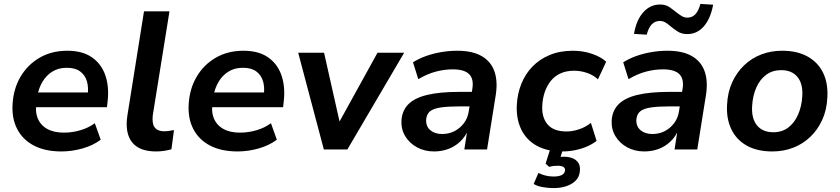

<svg xmlns="http://www.w3.org/2000/svg" viewBox="-20 -763 4287 980"><path d="M294 10Q211 10 154 -19.5Q97 -49 68.5 -103Q40 -157 44 -229Q48 -308 84 -370Q120 -432 181.5 -468Q243 -504 324 -504Q402 -504 450.5 -469.5Q499 -435 518.5 -376Q538 -317 529 -243L526 -216H144L155 -291H444L427 -274Q433 -317 423.5 -348.5Q414 -380 389 -398.5Q364 -417 321 -417Q278 -417 247 -397.5Q216 -378 197 -346Q178 -314 171 -275L167 -247Q158 -196 172 -160.5Q186 -125 220 -105.5Q254 -86 306 -86Q348 -86 389.5 -98Q431 -110 464 -134L494 -50Q456 -21 402 -5.5Q348 10 294 10Z M776 10Q691 10 654 -37Q617 -84 630 -172L715 -705H845L760 -176Q757 -148 761.5 -130Q766 -112 780.5 -102.5Q795 -93 818 -93Q831 -93 843 -95Q855 -97 868 -99L855 -1Q837 4 817.5 7Q798 10 776 10Z M1193 10Q1110 10 1053 -19.5Q996 -49 967.5 -103Q939 -157 943 -229Q947 -308 983 -370Q1019 -432 1080.5 -468Q1142 -504 1223 -504Q1301 -504 1349.5 -469.5Q1398 -435 1417.5 -376Q1437 -317 1428 -243L1425 -216H1043L1054 -291H1343L1326 -274Q1332 -317 1322.5 -348.5Q1313 -380 1288 -398.5Q1263 -417 1220 -417Q1177 -417 1146 -397.5Q1115 -378 1096 -346Q1077 -314 1070 -275L1066 -247Q1057 -196 1071 -160.5Q1085 -125 1119 -105.5Q1153 -86 1205 -86Q1247 -86 1288.5 -98Q1330 -110 1363 -134L1393 -50Q1355 -21 1301 -5.5Q1247 10 1193 10Z M1633 0 1502 -494H1634L1718 -121H1701L1907 -494H2043L1753 0Z M2196 10Q2147 10 2108.5 -11Q2070 -32 2048.5 -67.5Q2027 -103 2029 -147Q2032 -198 2064 -230.5Q2096 -263 2160 -278.5Q2224 -294 2323 -294H2402L2391 -220H2326Q2267 -220 2229.5 -214.5Q2192 -209 2174.5 -194.5Q2157 -180 2155 -151Q2154 -117 2177 -98Q2200 -79 2237 -79Q2271 -79 2299.5 -93.5Q2328 -108 2348 -134.5Q2368 -161 2373 -197L2391 -310Q2399 -360 2374.5 -384.5Q2350 -409 2291 -409Q2248 -409 2204.5 -397.5Q2161 -386 2115 -359L2088 -445Q2118 -464 2154.5 -477Q2191 -490 2232 -497Q2273 -504 2314 -504Q2391 -504 2438 -477Q2485 -450 2503 -400.5Q2521 -351 2511 -282L2466 0H2350L2366 -103H2371Q2356 -66 2329 -40.5Q2302 -15 2268 -2.5Q2234 10 2196 10Z M2851 10Q2771 10 2718 -20Q2665 -50 2639.5 -104.5Q2614 -159 2618 -229Q2621 -285 2641 -335Q2661 -385 2697 -422.5Q2733 -460 2785 -482Q2837 -504 2905 -504Q2955 -504 3001 -488.5Q3047 -473 3074 -448L3032 -358Q3010 -379 2977.5 -390.5Q2945 -402 2910 -402Q2870 -402 2840 -388Q2810 -374 2790.5 -349Q2771 -324 2760.5 -293Q2750 -262 2748 -226Q2744 -165 2774.5 -128.5Q2805 -92 2872 -92Q2902 -92 2935.5 -103Q2969 -114 2996 -136L3025 -44Q3005 -28 2976.5 -15.5Q2948 -3 2915.5 3.5Q2883 10 2851 10ZM2806 197Q2777 197 2749.5 192Q2722 187 2704 176L2728 120Q2745 128 2764 133Q2783 138 2806 138Q2833 138 2848 130Q2863 122 2864 106Q2865 95 2855.5 89Q2846 83 2828 83Q2819 83 2807.5 84Q2796 85 2783 89L2765 72L2794 -20H2859L2835 58L2806 45Q2818 41 2831.5 39Q2845 37 2858 37Q2883 37 2902 44.5Q2921 52 2931.5 67.5Q2942 83 2940 107Q2938 150 2900 173.5Q2862 197 2806 197Z M3269 10Q3220 10 3181.5 -11Q3143 -32 3121.5 -67.5Q3100 -103 3102 -147Q3105 -198 3137 -230.5Q3169 -263 3233 -278.5Q3297 -294 3396 -294H3475L3464 -220H3399Q3340 -220 3302.5 -214.5Q3265 -209 3247.5 -194.5Q3230 -180 3228 -151Q3227 -117 3250 -98Q3273 -79 3310 -79Q3344 -79 3372.5 -93.5Q3401 -108 3421 -134.5Q3441 -161 3446 -197L3464 -310Q3472 -360 3447.5 -384.5Q3423 -409 3364 -409Q3321 -409 3277.5 -397.5Q3234 -386 3188 -359L3161 -445Q3191 -464 3227.5 -477Q3264 -490 3305 -497Q3346 -504 3387 -504Q3464 -504 3511 -477Q3558 -450 3576 -400.5Q3594 -351 3584 -282L3539 0H3423L3439 -103H3444Q3429 -66 3402 -40.5Q3375 -15 3341 -2.5Q3307 10 3269 10ZM3281 -586 3216 -590Q3228 -661 3263.5 -700.5Q3299 -740 3349 -740Q3378 -740 3398 -726Q3418 -712 3435 -698Q3448 -688 3460.5 -680.5Q3473 -673 3488 -673Q3514 -673 3530 -691Q3546 -709 3555 -743L3620 -739Q3607 -668 3572.5 -628.5Q3538 -589 3488 -589Q3459 -589 3438.5 -602.5Q3418 -616 3401 -630Q3389 -641 3376 -648.5Q3363 -656 3348 -656Q3323 -656 3306.5 -638.5Q3290 -621 3281 -586Z M3922 10Q3845 10 3792 -19.5Q3739 -49 3713 -103Q3687 -157 3691 -228Q3694 -292 3717 -342.5Q3740 -393 3778 -429.5Q3816 -466 3865.5 -485Q3915 -504 3972 -504Q4049 -504 4102 -474.5Q4155 -445 4181 -392Q4207 -339 4203 -266Q4200 -202 4177 -151.5Q4154 -101 4116 -64.5Q4078 -28 4028.5 -9Q3979 10 3922 10ZM3927 -88Q3972 -88 4003.5 -112Q4035 -136 4053.5 -178Q4072 -220 4075 -272Q4079 -335 4050.5 -370Q4022 -405 3967 -405Q3923 -405 3891 -381.5Q3859 -358 3840.5 -316.5Q3822 -275 3819 -222Q3815 -159 3843.5 -123.5Q3872 -88 3927 -88Z"/></svg>

Font: Nunito Sans 10pt
Style: Bold Italic
Weight: 700
Italic angle: -9°
Designer: Vernon Adams
Foundry: Vernon Adams
Version: Version 3.101;gftools[0.9.27]